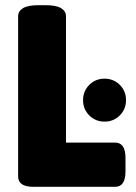

<svg xmlns="http://www.w3.org/2000/svg" viewBox="-20 -722 524 742"><path d="M110 0Q50 0 50 -40V-659Q50 -679 69 -690.5Q88 -702 130 -702H155Q197 -702 216 -690.5Q235 -679 235 -659V-171H425Q465 -171 465 -111V-60Q465 0 425 0ZM384 -252Q349 -252 325 -276Q301 -300 301 -335Q301 -370 325 -394Q349 -418 384 -418Q419 -418 443 -394Q467 -370 467 -335Q467 -300 443 -276Q419 -252 384 -252Z"/></svg>

Font: Asap Black
Style: Regular
Weight: 900
Designer: Pablo Cosgaya
Foundry: Omnibus-Type
Version: Version 3.001; ttfautohint (v1.8.4.7-5d5b)